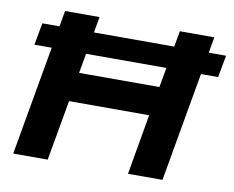

<svg xmlns="http://www.w3.org/2000/svg" viewBox="-76 -785 1076 883"><g transform="rotate(10 462.0 -343.5)"><path d="M38 0 159 -687H320L272 -418H647L695 -687H856L735 0H574L623 -282H249L199 0ZM47 -510 66 -613H924L905 -510Z"/></g></svg>

Font: Archivo SemiExpanded
Style: Bold Italic
Weight: 700
Width: 6
Italic angle: -10°
Designer: Hector Gatti
Foundry: Omnibus-Type
Version: Version 2.001